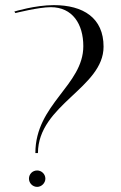

<svg xmlns="http://www.w3.org/2000/svg" viewBox="-20 -725 471 749"><path d="M40 -674C40 -674 131 -697 178 -697C263 -697 305 -631 305 -545C305 -392 118 -319 118 -128H128C129 -317 384 -382 384 -543C384 -655 305 -705 190 -705C117 -705 36 -680 36 -680ZM93 -28C93 -46 107 -60 125 -60C142 -60 157 -46 157 -28C157 -11 142 4 125 4C107 4 93 -11 93 -28Z"/></svg>

Font: Italiana
Style: Regular
Weight: 400
Designer: Santiago Orozco
Foundry: Santiago Orozco
Version: Version 1.000;PS 001.001;hotconv 1.0.56